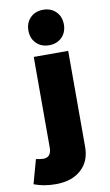

<svg xmlns="http://www.w3.org/2000/svg" viewBox="-143 -855 635 1109"><g transform="rotate(-10 174.5 -300.5)"><path d="M45 45C36 45 22 43 3 39L-36 180C3 195 45 202 92 202C154 202 203 186 240 153C277 120 295 76 295 19V-544H93V-12C93 26 77 45 45 45ZM268 -774C249 -793 224 -803 193 -803C162 -803 137 -793 118 -774C99 -755 89 -730 89 -699C89 -668 99 -643 118 -624C137 -605 162 -595 193 -595C224 -595 249 -605 268 -624C287 -643 297 -668 297 -699C297 -730 287 -755 268 -774Z"/></g></svg>

Font: Argentum Sans ExtraBold
Style: Regular
Weight: 800
Designer: Julieta Ulanovsky
Foundry: Julieta Ulanovsky
Version: Version 5.001;February 15, 2019;FontCreator 11.5.0.2425 64-b